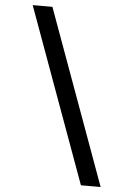

<svg xmlns="http://www.w3.org/2000/svg" viewBox="-63 -821 725 1057"><g transform="rotate(5 300.0 -292.5)"><path d="M425 190 74 -775H183L534 190Z"/></g></svg>

Font: JuliaMono
Style: Bold
Weight: 700
Monospace: yes
Designer: cormullion
Foundry: corm
Version: Version 0.055; ttfautohint (v1.8.4)